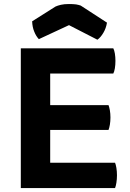

<svg xmlns="http://www.w3.org/2000/svg" viewBox="-20 -957 660 977"><path d="M85.9 -710.9Q85.9 -688.5 85.9 -622.1Q85.9 -466.8 85.9 0Q206.1 0 565.4 0Q569.3 -8.8 572.3 -27.3Q575.2 -44.9 575.2 -65.4Q575.2 -85 572.3 -102.5Q569.3 -120.1 565.4 -128.9Q455.1 -128.9 235.4 -128.9Q235.4 -170.9 235.4 -295.9Q309.6 -295.9 532.2 -295.9Q536.1 -305.7 539.1 -322.3Q542 -339.8 542 -359.4Q542 -378.9 539.1 -395.5Q536.1 -412.1 532.2 -421.9Q432.6 -421.9 235.4 -421.9Q235.4 -461.9 235.4 -583Q315.4 -583 556.6 -583Q561.5 -591.8 564.5 -609.4Q567.4 -627 567.4 -647.5Q567.4 -667 564.5 -684.6Q561.5 -702.1 556.6 -710.9Q400.4 -710.9 85.9 -710.9ZM331.1 -829.1Q367.2 -810.5 475.6 -754.9Q492.2 -766.6 505.9 -790Q519.5 -812.5 524.4 -841.8Q479.5 -871.1 390.6 -928.7Q382.8 -931.6 367.2 -934.6Q351.6 -936.5 331.1 -936.5Q306.6 -936.5 290 -932.6Q273.4 -928.7 262.7 -923.8Q223.6 -899.4 143.6 -848.6Q144.5 -819.3 154.3 -795.9Q163.1 -773.4 177.7 -757.8Q228.5 -781.2 331.1 -829.1Z"/></svg>

Font: cl
Style: Bold
Weight: 400
Designer: Mitja Miklavcic
Version: Version 7.504; 2011; Build 1021